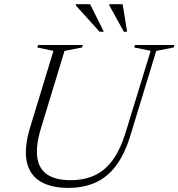

<svg xmlns="http://www.w3.org/2000/svg" viewBox="-20 -904 868 934"><path d="M179.5 -281Q153.5 -195 161.2 -138.8Q169 -82.5 210 -55Q251 -27.5 323.5 -27.5Q387.5 -27.5 438.2 -50Q489 -72.5 527 -123.8Q565 -175 591.5 -260.5L713 -657L633 -673L636.5 -685H828.5L825 -673L740 -656.5L614.5 -245.5Q587 -155 545 -98.8Q503 -42.5 445 -16.2Q387 10 311.5 10Q229 10 176.5 -21.2Q124 -52.5 110 -118.5Q96 -184.5 127.5 -287.5L240 -656.5L161.5 -673L165.5 -685H382.5L379 -673L294 -656.5ZM485 -749.5H464.5L349 -877.5L349.5 -883.5H418.5ZM598.5 -749.5H582.5L512 -877.5V-883.5H576.5Z"/></svg>

Font: Newsreader 36pt Light
Style: Italic
Weight: 300
Italic angle: -17°
Designer: Hugues Gentile
Foundry: Production Type
Version: Version 1.003